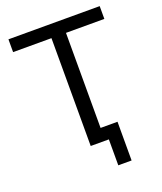

<svg xmlns="http://www.w3.org/2000/svg" viewBox="-153 -796 879 1044"><g transform="rotate(-20 286.0 -274.0)"><path d="M328 -624V-74H426V150H349V0H244V-624H22V-698H550V-624Z"/></g></svg>

Font: IBM Plex Sans
Style: Regular
Weight: 400
Designer: Mike Abbink, Paul van der Laan, Pieter van Rosmalen
Foundry: Bold Monday
Version: Version 3.005